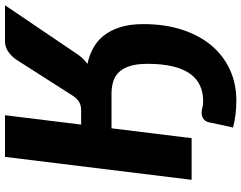

<svg xmlns="http://www.w3.org/2000/svg" viewBox="-116 -652 942 749"><g transform="rotate(-90 354.5 -277.0)"><path d="M514.5 -440.5Q499 -419.5 480 -406.5Q512.5 -399.5 540.8 -384.5Q569 -369.5 590 -343.5Q611 -317.5 623.2 -279.2Q635.5 -241 635.5 -188Q635.5 -105.5 614 -38.5Q592.5 28.5 553.2 75.8Q514 123 459 148.8Q404 174.5 336.5 174.5Q309.5 174.5 284.2 171.5Q259 168.5 232 161.5Q237.5 138 242.5 114.2Q247.5 90.5 252.5 67Q255.5 54 265.2 46.5Q275 39 291 39Q298.5 39 309.5 42Q320.5 45 335.5 45Q368.5 45 395.2 33Q422 21 441 -5Q460 -31 470.2 -72.2Q480.5 -113.5 480.5 -172Q480.5 -214.5 471.5 -241.8Q462.5 -269 446.8 -284.8Q431 -300.5 409.5 -306.5Q388 -312.5 363.5 -312.5H229L190.5 0H28L117.5 -728H280L243.5 -431H300Q317 -431 330.2 -438Q343.5 -445 356 -463.5L498.5 -686.5Q512 -704.5 529.2 -716.2Q546.5 -728 569 -728H709Z"/></g></svg>

Font: Lato ExtraBold
Style: Italic
Weight: 800
Italic angle: -7°
Designer: Lukasz Dziedzic with Adam Twardoch and Botio Nikoltchev
Foundry: tyPoland Lukasz Dziedzic
Version: Version 2.015; 2015-08-06; http://www.latofonts.com/